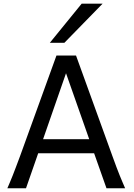

<svg xmlns="http://www.w3.org/2000/svg" viewBox="-20 -1011 721 1031"><path d="M334.5 -617.7 211.4 -263.7H459ZM19.5 0Q25.9 -14.6 32.7 -30.8Q39.6 -46.9 47.6 -67.1Q55.7 -87.4 65.4 -113.3Q75.2 -139.2 87.9 -173.3L283.2 -712.9H388.2L583.5 -173.3Q595.7 -139.2 605.5 -113.3Q615.2 -87.4 623.5 -67.1Q631.8 -46.9 638.7 -30.8Q645.5 -14.6 651.9 0H551.8L485.4 -188H185.1L119.6 0ZM530.8 -991.2 325.7 -781.2H247.6L418.5 -991.2Z"/></svg>

Font: Andika Afr
Style: Regular
Weight: 400
Designer: Victor Gaultney, Annie Olsen, Julie Remington, Don Collingsworth, Eric Hays, Becca Hirsbrunner
Foundry: SIL International
Version: Version 5.000